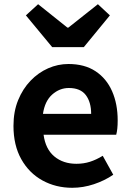

<svg xmlns="http://www.w3.org/2000/svg" viewBox="-20 -878 621 912"><path d="M323 14Q245 14 181.5 -21Q118 -56 81 -122Q44 -188 44 -280Q44 -348 66 -402Q88 -456 125 -494.5Q162 -533 208.5 -553.5Q255 -574 305 -574Q382 -574 434 -539.5Q486 -505 512.5 -444.5Q539 -384 539 -306Q539 -263 532 -238H187Q196 -170 238 -135Q280 -100 343 -100Q377 -100 407 -109.5Q437 -119 468 -138L518 -48Q477 -20 426 -3Q375 14 323 14ZM184 -337H413Q413 -393 387.5 -426.5Q362 -460 307 -460Q263 -460 228 -429Q193 -398 184 -337ZM228 -654 103 -805 161 -858 300 -747H305L445 -858L502 -805L378 -654Z"/></svg>

Font: Source Han Sans TC
Style: Bold
Weight: 700
Designer: Ryoko NISHIZUKA Ë•øÂ°öÊ∂ºÂ≠ê (kana, bopomofo & ideographs); Paul D. Hunt (Latin, Greek & Cyrillic); Sandoll Communicatio
Foundry: Adobe
Version: Version 2.004;hotconv 1.0.118;makeotfexe 2.5.65603